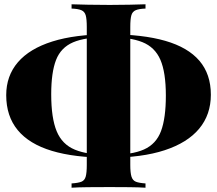

<svg xmlns="http://www.w3.org/2000/svg" viewBox="-20 -802 1013 896"><path d="M487 -642Q645 -642 751 -611.5Q857 -581 910.5 -518.5Q964 -456 964 -360Q964 -267 909.5 -201.5Q855 -136 748.5 -101Q642 -66 486 -66Q328 -66 222 -98Q116 -130 62.5 -195Q9 -260 9 -358Q9 -448 63.5 -511.5Q118 -575 224.5 -608.5Q331 -642 487 -642ZM483 -629Q378 -629 321 -604.5Q264 -580 241.5 -522Q219 -464 219 -362Q219 -251 244.5 -189.5Q270 -128 329.5 -103.5Q389 -79 490 -79Q595 -79 652 -104.5Q709 -130 731.5 -190.5Q754 -251 754 -356Q754 -464 728.5 -523Q703 -582 644 -605.5Q585 -629 483 -629ZM659 -782V-762Q629 -761 613.5 -754.5Q598 -748 593 -730.5Q588 -713 588 -676V-32Q588 4 593.5 22Q599 40 614 46Q629 52 659 54V74Q630 72 584.5 71.5Q539 71 492 71Q438 71 390.5 71.5Q343 72 314 74V54Q345 52 360 46Q375 40 380 22Q385 4 385 -32V-676Q385 -713 380 -730.5Q375 -748 359.5 -754.5Q344 -761 314 -762V-782Q343 -781 390.5 -780Q438 -779 492 -779Q539 -779 584.5 -780Q630 -781 659 -782Z"/></svg>

Font: Playfair Display Black
Style: Regular
Weight: 900
Designer: Claus Eggers Sørensen
Foundry: Claus Eggers Sørensen
Version: Version 1.203